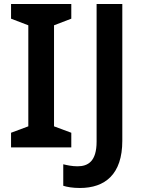

<svg xmlns="http://www.w3.org/2000/svg" viewBox="-20 -734 719 956"><path d="M335 0V-73L249 -105V-608L335 -641V-714H35V-641L121 -608V-105L35 -73V0ZM378 202C503 202 589 134 589 -33V-714H461V-29C461 70 418 94 366 94C339 94 316 89 295 84V191C314 197 341 202 378 202Z"/></svg>

Font: Noto Sans Tai Tham SemiBold
Style: Regular
Weight: 600
Designer: Monotype Design Team 2013. Revised by David WIlliams 2020
Foundry: Monotype Imaging Inc.
Version: Version 2.002